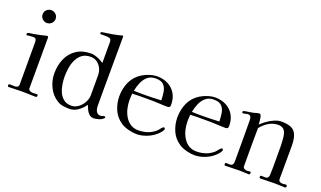

<svg xmlns="http://www.w3.org/2000/svg" viewBox="-78 -1231 2828 1694"><g transform="rotate(20 1336.0 -384.0)"><path d="M317 -15Q317 -10 314 -5.5Q311 -1 306 -1Q278 -1 250.5 -2.5Q223 -4 194 -4H167Q137 -4 107.5 -2.5Q78 -1 49 -1Q45 -1 43.5 -6Q42 -11 42 -14Q42 -19 43 -21.5Q44 -24 49 -25Q54 -27 60.5 -26.5Q67 -26 73 -26Q80 -26 86 -25.5Q92 -25 99 -25Q113 -25 124.5 -31.5Q136 -38 136 -54V-454Q136 -471 130 -480.5Q124 -490 105 -490Q91 -490 76.5 -488.5Q62 -487 48 -485Q40 -485 40 -494Q40 -504 48 -507Q60 -511 73.5 -512.5Q87 -514 99 -516Q127 -521 155 -527Q183 -533 210 -540Q213 -541 218 -541Q229 -541 229 -529Q229 -411 228.5 -292Q228 -173 228 -54Q228 -38 242.5 -31.5Q257 -25 270 -25Q280 -25 290.5 -26Q301 -27 311 -27Q315 -27 316 -22Q317 -17 317 -15ZM236 -707Q236 -682 218 -664.5Q200 -647 175 -647Q150 -647 132 -664.5Q114 -682 114 -707Q114 -732 132 -749.5Q150 -767 175 -767Q200 -767 218 -749.5Q236 -732 236 -707Z M758 -367Q758 -401 744 -431Q730 -461 704 -480Q678 -499 641 -499Q593 -499 562.5 -476Q532 -453 514.5 -416.5Q497 -380 490.5 -338Q484 -296 484 -258Q484 -224 490 -185Q496 -146 511.5 -112Q527 -78 555 -56.5Q583 -35 626 -35Q662 -35 692 -57.5Q722 -80 740 -114Q758 -148 758 -181ZM944 -40Q944 -35 939 -30Q934 -25 930 -22Q917 -12 892.5 -5Q868 2 851 2Q825 2 808 -13Q791 -28 780.5 -50Q770 -72 762 -93Q740 -58 702 -30.5Q664 -3 621 -3Q592 -3 561.5 -7.5Q531 -12 505 -28Q448 -64 418.5 -125.5Q389 -187 389 -252Q389 -330 417 -392.5Q445 -455 500.5 -491.5Q556 -528 638 -528Q656 -528 678 -521Q700 -514 721.5 -503.5Q743 -493 756 -482V-676Q756 -708 739.5 -712.5Q723 -717 696 -717Q687 -717 678 -716.5Q669 -716 660 -716Q656 -716 652.5 -719Q649 -722 649 -726Q649 -733 654 -735Q656 -737 658.5 -737Q661 -737 664 -738Q685 -742 706.5 -744.5Q728 -747 750 -751Q772 -755 793 -759.5Q814 -764 835 -770Q836 -770 838.5 -771Q841 -772 842 -772Q847 -772 848 -768Q849 -764 849 -760Q849 -636 848 -513Q847 -390 847 -266V-117Q847 -100 851 -82Q855 -64 866.5 -52Q878 -40 899 -40Q909 -40 918 -44Q927 -48 937 -48Q944 -48 944 -40Z M1358 -351Q1357 -392 1351 -429.5Q1345 -467 1322 -491.5Q1299 -516 1247 -516Q1200 -516 1170.5 -490.5Q1141 -465 1125 -426.5Q1109 -388 1101 -348Q1126 -347 1150 -346.5Q1174 -346 1198 -346Q1238 -346 1278 -347.5Q1318 -349 1358 -351ZM1473 -122Q1473 -117 1471 -116Q1468 -106 1456.5 -92Q1445 -78 1431 -65.5Q1417 -53 1408 -47Q1375 -24 1333.5 -10Q1292 4 1251 4Q1217 4 1175.5 -7Q1134 -18 1105 -37Q1049 -74 1023 -134Q997 -194 997 -259Q997 -333 1026 -396Q1055 -459 1119 -498Q1148 -515 1184 -526.5Q1220 -538 1253 -538Q1312 -538 1357 -514Q1402 -490 1427.5 -446.5Q1453 -403 1453 -343Q1453 -326 1445.5 -321Q1438 -316 1423 -316Q1403 -316 1383 -317Q1363 -318 1343 -319Q1315 -321 1287.5 -321Q1260 -321 1232 -321Q1198 -321 1164 -321Q1130 -321 1096 -319Q1095 -303 1094 -288Q1093 -273 1093 -257Q1093 -220 1102 -180.5Q1111 -141 1131 -107.5Q1151 -74 1182 -53.5Q1213 -33 1257 -33Q1302 -33 1343 -47Q1384 -61 1418 -92Q1427 -101 1434.5 -111.5Q1442 -122 1451 -130Q1456 -135 1462 -135Q1467 -135 1470 -131Q1473 -127 1473 -122Z M1903 -351Q1902 -392 1896 -429.5Q1890 -467 1867 -491.5Q1844 -516 1792 -516Q1745 -516 1715.5 -490.5Q1686 -465 1670 -426.5Q1654 -388 1646 -348Q1671 -347 1695 -346.5Q1719 -346 1743 -346Q1783 -346 1823 -347.5Q1863 -349 1903 -351ZM2018 -122Q2018 -117 2016 -116Q2013 -106 2001.5 -92Q1990 -78 1976 -65.5Q1962 -53 1953 -47Q1920 -24 1878.5 -10Q1837 4 1796 4Q1762 4 1720.5 -7Q1679 -18 1650 -37Q1594 -74 1568 -134Q1542 -194 1542 -259Q1542 -333 1571 -396Q1600 -459 1664 -498Q1693 -515 1729 -526.5Q1765 -538 1798 -538Q1857 -538 1902 -514Q1947 -490 1972.5 -446.5Q1998 -403 1998 -343Q1998 -326 1990.5 -321Q1983 -316 1968 -316Q1948 -316 1928 -317Q1908 -318 1888 -319Q1860 -321 1832.5 -321Q1805 -321 1777 -321Q1743 -321 1709 -321Q1675 -321 1641 -319Q1640 -303 1639 -288Q1638 -273 1638 -257Q1638 -220 1647 -180.5Q1656 -141 1676 -107.5Q1696 -74 1727 -53.5Q1758 -33 1802 -33Q1847 -33 1888 -47Q1929 -61 1963 -92Q1972 -101 1979.5 -111.5Q1987 -122 1996 -130Q2001 -135 2007 -135Q2012 -135 2015 -131Q2018 -127 2018 -122Z M2657 -15Q2657 -2 2642 -2Q2620 -2 2597 -3.5Q2574 -5 2551 -5Q2517 -5 2481.5 -3.5Q2446 -2 2411 -2Q2407 -2 2406 -8.5Q2405 -15 2405 -19Q2405 -27 2415 -27Q2425 -27 2431 -27Q2436 -27 2441.5 -26.5Q2447 -26 2452 -26Q2481 -26 2484 -55Q2487 -114 2486.5 -174Q2486 -234 2486 -293Q2486 -304 2486 -315.5Q2486 -327 2486 -338Q2485 -361 2483 -394.5Q2481 -428 2474 -449Q2458 -501 2404 -501Q2355 -501 2314 -476Q2273 -451 2243 -413Q2242 -340 2242 -268Q2242 -196 2242 -124V-55Q2242 -40 2255 -33Q2268 -26 2281 -26Q2289 -26 2296.5 -27.5Q2304 -29 2311 -29Q2315 -29 2316 -24Q2317 -19 2317 -16Q2317 -12 2314.5 -7Q2312 -2 2306 -2Q2284 -2 2262.5 -3.5Q2241 -5 2219 -5Q2185 -5 2151 -3.5Q2117 -2 2082 -2Q2077 -2 2076.5 -8.5Q2076 -15 2076 -19Q2076 -27 2085 -27Q2094 -27 2099 -27Q2104 -27 2109 -26.5Q2114 -26 2119 -26Q2148 -26 2151 -55Q2152 -69 2152 -83Q2152 -97 2152 -111Q2152 -197 2152 -283.5Q2152 -370 2151 -456Q2151 -470 2145 -484Q2139 -498 2122 -498Q2109 -498 2097 -494Q2085 -490 2072 -490Q2065 -490 2065 -500Q2065 -502 2065.5 -504.5Q2066 -507 2067 -508Q2068 -509 2070 -509.5Q2072 -510 2073 -511Q2091 -516 2110.5 -518Q2130 -520 2148 -524Q2165 -527 2181 -532.5Q2197 -538 2213 -538Q2220 -538 2224 -531Q2229 -522 2232 -505.5Q2235 -489 2236.5 -472Q2238 -455 2238 -444Q2260 -466 2290.5 -487.5Q2321 -509 2354.5 -523.5Q2388 -538 2420 -538Q2512 -538 2544.5 -497.5Q2577 -457 2577 -370Q2577 -292 2576.5 -214Q2576 -136 2576 -58Q2576 -39 2587.5 -32.5Q2599 -26 2615 -26Q2623 -26 2631 -27.5Q2639 -29 2646 -29Q2652 -29 2654.5 -24.5Q2657 -20 2657 -15Z"/></g></svg>

Font: Kaisei Decol
Style: Regular
Weight: 400
Designer: Font-Kai, 金井和夫
Foundry: KAZUO KANAI
Version: Version 5.003